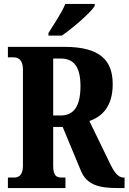

<svg xmlns="http://www.w3.org/2000/svg" viewBox="-20 -951 650 971"><path d="M225 -784V-771H293C349 -810 438 -886 459 -921V-931H310C293 -886 251 -827 225 -784ZM20 0H311V-53H293C267 -53 249 -60 249 -113V-309H297L388 -90C418 -15 481 0 576 0H610V-53H605C577 -53 557 -79 530 -137L432 -339C496 -361 550 -412 550 -525C550 -646 486 -714 306 -714H20V-661H48C68 -661 96 -653 96 -600V-113C96 -60 71 -53 48 -53H20ZM287 -367H249V-655H287C354 -655 387 -612 387 -516C387 -419 357 -367 287 -367Z"/></svg>

Font: Noto Serif Hebrew ExtraCondensed ExtraBold
Style: Regular
Weight: 800
Width: 2
Designer: Monotype Design Team
Foundry: Monotype Imaging Inc.
Version: Version 2.004